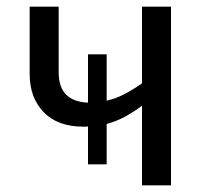

<svg xmlns="http://www.w3.org/2000/svg" viewBox="-20 -556 613 576"><path d="M493 -536V0H406V-239Q381 -220 355 -206Q329 -192 300 -184V-63H244V-177Q241 -176 237.5 -176Q234 -176 230 -176Q153 -176 111 -219.5Q69 -263 69 -334V-536H156V-340Q156 -294 178.5 -272Q201 -250 244 -248V-393H300V-254Q327 -260 353 -273.5Q379 -287 406 -306V-536Z"/></svg>

Font: Noto Sans Display
Style: Regular
Weight: 400
Designer: Monotype Design Team
Foundry: Monotype Imaging Inc.
Version: Version 2.003